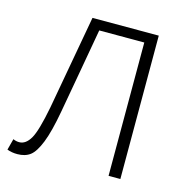

<svg xmlns="http://www.w3.org/2000/svg" viewBox="-109 -829 902 943"><g transform="rotate(15 342.0 -358.0)"><path d="M62 13Q33 13 10 4L25 -53Q40 -46 56 -46Q89 -46 112.5 -86Q136 -126 160 -251Q185 -386 246 -729H583V0H523V-678H294Q282 -611 256.5 -466.5Q231 -322 217 -245Q198 -139 175.5 -82.5Q153 -26 127.5 -6.5Q102 13 62 13Z"/></g></svg>

Font: NotoSansHansLight
Style: Regular
Weight: 300
Designer: Ryoko NISHIZUKA  (kana & ideographs); Paul D. Hunt (Latin, Greek & Cyrillic); Wenlong ZHANG  (bopomofo); Sandoll Communi
Foundry: Adobe Systems Incorporated
Version: Version 1.00;December 8, 2021;FontCreator 13.0.0.2675 64-bit